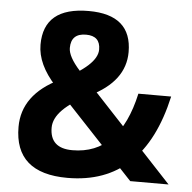

<svg xmlns="http://www.w3.org/2000/svg" viewBox="-52 -776 837 838"><g transform="rotate(5 366.0 -357.0)"><path d="M273.4 9.8Q41.9 9.8 41.9 -193.4Q41.9 -335.6 202.4 -413.3Q363 -490.7 363 -560.3Q363 -620 300.8 -620Q234.9 -620 234.9 -556.1Q234.9 -518.3 286.8 -460.6L716.1 0H548.1L186.9 -385.4Q106.2 -473.1 106.2 -559.5Q106.2 -723.9 303.4 -723.9Q492.1 -723.9 492.1 -560.3Q492.1 -431.4 339.3 -357.6Q186.1 -283.5 186.1 -202.7Q186.1 -112.4 284.6 -112.4Q490.7 -112.4 550.4 -383.3H694Q606.2 9.8 273.4 9.8Z"/></g></svg>

Font: Nokora
Style: Regular
Weight: 400
Designer: Danh Hong
Foundry: Danh Hong
Version: Version 9.000